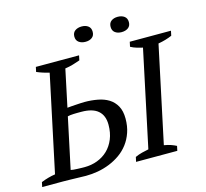

<svg xmlns="http://www.w3.org/2000/svg" viewBox="-115 -947 1159 1081"><g transform="rotate(-15 465.0 -406.5)"><path d="M789.1 0H548.8L554.7 -27.3Q575.2 -36.6 594.7 -41.5Q614.3 -46.4 633.8 -50.3L752.9 -611.3Q735.8 -615.2 718.3 -620.4Q700.7 -625.5 683.6 -634.8L689.5 -662.6H929.7L923.8 -634.8Q888.2 -619.1 843.3 -611.3L724.1 -50.3Q747.6 -46.4 764.2 -40.5Q780.8 -34.7 794.9 -27.3ZM1.5 0 7.3 -27.3Q49.3 -44.4 89.8 -50.3L209 -611.3Q171.9 -619.6 136.2 -634.8L142.1 -662.6H394L388.2 -634.8Q369.1 -627.9 346.9 -621.3Q324.7 -614.7 300.3 -611.3L254.4 -394.5Q263.2 -395.5 276.6 -396.5Q290 -397.5 304.2 -398.4Q318.4 -399.4 332 -400.1Q345.7 -400.9 355.5 -400.9Q395.5 -400.9 431.9 -394Q468.3 -387.2 495.4 -370.4Q522.5 -353.5 538.6 -324.5Q554.7 -295.4 554.7 -251Q554.7 -206.5 542.2 -170.4Q529.8 -134.3 508.3 -106Q486.8 -77.6 457.8 -57.1Q428.7 -36.6 395.5 -23.2Q362.3 -9.8 326.7 -3.4Q291 2.9 256.3 2.9Q251.5 2.9 235.6 2.4Q219.7 2 199.7 1.5Q179.7 1 159.2 0.5Q138.7 0 124 0ZM323.7 -352.1Q312.5 -352.1 301 -352.1Q289.6 -352.1 279.1 -351.6Q268.6 -351.1 259.5 -350.1Q250.5 -349.1 244.1 -347.2L181.2 -51.3Q185.5 -49.8 196.8 -48.8Q208 -47.9 220.7 -47.4Q233.4 -46.9 244.9 -46.6Q256.3 -46.4 261.7 -46.4Q301.3 -46.4 336.2 -59.6Q371.1 -72.8 397 -97.7Q422.9 -122.6 438 -159.2Q453.1 -195.8 453.1 -242.7Q453.1 -296.4 421.1 -324.2Q389.2 -352.1 323.7 -352.1ZM395.5 -771Q395.5 -793.5 410.9 -804.7Q426.3 -815.9 449.7 -815.9Q472.7 -815.9 487.5 -804.7Q502.4 -793.5 502.4 -771Q502.4 -749 487.5 -737.8Q472.7 -726.6 449.7 -726.6Q426.3 -726.6 410.9 -737.8Q395.5 -749 395.5 -771ZM606.9 -771Q606.9 -793.5 621.8 -804.7Q636.7 -815.9 659.7 -815.9Q683.1 -815.9 698.2 -804.7Q713.4 -793.5 713.4 -771Q713.4 -749 698.2 -737.8Q683.1 -726.6 659.7 -726.6Q636.7 -726.6 621.8 -737.8Q606.9 -749 606.9 -771Z"/></g></svg>

Font: PT Astra Serif
Style: Italic
Weight: 400
Italic angle: -16°
Designer: A.Korolkova, I. Chaeva
Foundry: ParaType Ltd
Version: Version 1.001